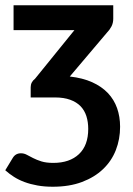

<svg xmlns="http://www.w3.org/2000/svg" viewBox="-33 -533 506 729"><path d="M232 -242.5Q281 -237 317 -220.8Q353 -204.5 376.5 -179.8Q400 -155 411.5 -122.5Q423 -90 423 -51.5Q423 -4.5 406.8 37Q390.5 78.5 358.2 109.2Q326 140 278.2 158Q230.5 176 167.5 176Q135.5 176 109 171.2Q82.5 166.5 60.2 158.2Q38 150 20 138.5Q2 127 -13 113.5L15.5 66.5Q26 49 46.5 49Q58.5 49 69 54.8Q79.5 60.5 92.8 67.2Q106 74 124.2 79.8Q142.5 85.5 169.5 85.5Q231.5 85.5 266.8 52.2Q302 19 302 -43.5Q302 -70 295 -92Q288 -114 272.8 -129.8Q257.5 -145.5 233.5 -154.2Q209.5 -163 176 -163H83.5V-201.5Q83.5 -221.5 100 -234L249.5 -418.5H18.5V-513H397V-462Q397 -445.5 390 -432.2Q383 -419 373 -409Z"/></svg>

Font: Lato 2
Style: Bold
Weight: 700
Designer: Lukasz Dziedzic with Adam Twardoch and Botio Nikoltchev
Foundry: tyPoland Lukasz Dziedzic
Version: Version 2.015; 2015-08-06; http://www.latofonts.com/